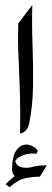

<svg xmlns="http://www.w3.org/2000/svg" viewBox="-20 -554 215 800"><path d="M56.2 -456.5 114.7 -533.7Q112.3 -457 115.5 -370.4Q118.7 -283.7 117.7 -198.2Q116.7 -112.8 101.6 -39.6Q93.8 -3.4 63.5 2.4Q64.9 -83.5 63.5 -145Q62 -206.5 59.6 -255.6Q57.1 -304.7 55.7 -352.1Q54.2 -399.4 56.2 -456.5ZM52.2 187Q30.3 175.8 30.3 152.3Q30.3 99.1 47.4 73.7Q64.5 48.3 89.8 48.3Q103 48.3 116.5 55.4Q129.9 62.5 137.7 75.2L131.3 87.4Q125 85.4 115.7 85.4Q92.8 85.4 69.3 95.7Q45.9 106 41 124L43 112.8Q46.4 145 89.4 145Q102.5 145 120.1 141.1ZM175.3 134.8 146 182.1Q119.1 182.1 87.2 188.2Q55.2 194.3 20 226.1L2.9 213.9Q36.1 179.7 75.2 157.2Q114.3 134.8 175.3 134.8Z"/></svg>

Font: Lateef SemiBold
Style: Regular
Weight: 600
Designer: SIL International
Foundry: SIL International
Version: Version 4.200